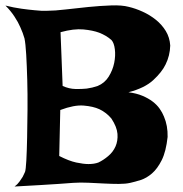

<svg xmlns="http://www.w3.org/2000/svg" viewBox="-35 -719 686 718"><path d="M-14.6 -698.2Q16.6 -690.4 44.9 -686.5Q73.2 -682.6 94.7 -680.7Q120.1 -677.7 141.6 -678.7Q168.9 -678.7 210.4 -683.6Q252 -688.5 295.9 -692.9Q339.8 -697.3 380.4 -698.7Q420.9 -700.2 446.3 -693.4Q471.7 -687.5 498.5 -675.3Q525.4 -663.1 547.9 -645Q570.3 -627 585 -603Q599.6 -579.1 601.6 -548.8Q600.6 -510.7 584 -477.5Q570.3 -449.2 538.1 -419.4Q505.9 -389.6 445.3 -374Q475.6 -370.1 497.6 -360.8Q519.5 -351.6 535.6 -339.4Q551.8 -327.1 562 -312.5Q572.3 -297.9 578.1 -283.2Q592.8 -249 591.8 -207Q585.9 -152.3 569.8 -120.1Q553.7 -87.9 533.2 -70.3Q512.7 -52.7 491.2 -45.9Q469.7 -39.1 452.1 -35.2Q434.6 -31.2 409.2 -31.2Q383.8 -31.2 355 -32.7Q326.2 -34.2 295.9 -35.6Q265.6 -37.1 238.3 -35.2Q215.8 -33.2 183.6 -31.2Q156.2 -29.3 115.2 -26.9Q74.2 -24.4 19.5 -21.5Q30.3 -29.3 37.6 -39.6Q44.9 -49.8 49.8 -57.6Q54.7 -67.4 58.6 -76.2Q61.5 -84 63.5 -119.1Q65.4 -154.3 66.4 -203.6Q67.4 -252.9 67.9 -310.1Q68.4 -367.2 66.9 -420.4Q65.4 -473.6 63 -515.1Q60.5 -556.6 56.6 -575.2Q50.8 -595.7 41 -617.2Q33.2 -635.7 19 -657.2Q4.9 -678.7 -14.6 -698.2ZM191.4 -598.6Q191.4 -594.7 192.4 -572.3Q193.4 -552.7 194.8 -512.2Q196.3 -471.7 199.2 -397.5Q223.6 -386.7 247.1 -386.2Q270.5 -385.7 289.1 -387.7Q310.5 -390.6 330.1 -397.5Q356.4 -408.2 371.6 -432.6Q386.7 -457 392.1 -483.9Q397.5 -510.7 394.5 -534.7Q391.6 -558.6 381.8 -569.3Q363.3 -585.9 335.9 -596.7Q312.5 -605.5 276.9 -608.9Q241.2 -612.3 191.4 -598.6ZM186.5 -135.7Q222.7 -117.2 250 -111.3Q277.3 -105.5 295.9 -105.5Q317.4 -105.5 333 -111.3Q351.6 -120.1 369.6 -135.3Q387.7 -150.4 397 -171.4Q406.2 -192.4 404.3 -218.3Q402.3 -244.1 381.8 -275.4Q363.3 -297.9 336.9 -310.5Q313.5 -321.3 277.8 -324.2Q242.2 -327.1 190.4 -307.6Z"/></svg>

Font: Irish Grover
Style: Regular
Weight: 400
Designer: Squid
Foundry: Font Diner, Inc DBA Sideshow
Version: Version 1.000